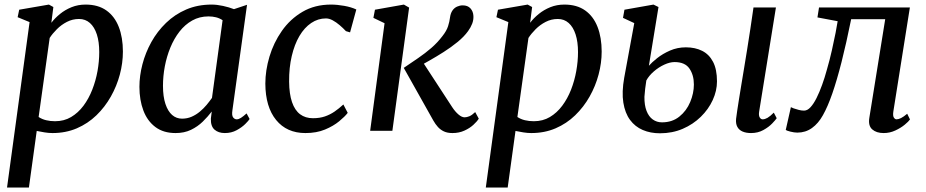

<svg xmlns="http://www.w3.org/2000/svg" viewBox="-20 -586 4146 860"><path d="M11.5 254 112.5 -487 59 -509 66 -542.5 199 -565.5 219 -554.5 210 -484Q226 -505 248.8 -523.5Q271.5 -542 300.5 -553.8Q329.5 -565.5 363.5 -565.5Q419.5 -565.5 456.5 -539.2Q493.5 -513 512 -465.5Q530.5 -418 530.5 -355Q530.5 -304 516.8 -252.2Q503 -200.5 476.5 -153.5Q450 -106.5 411.8 -69.5Q373.5 -32.5 324 -11.2Q274.5 10 215 10Q198 10 179.8 7Q161.5 4 144.5 0.5L109.5 254ZM153 -62Q168 -52 186.8 -47.5Q205.5 -43 226.5 -43Q267 -43 298.5 -61.8Q330 -80.5 353.8 -112.2Q377.5 -144 393.2 -184.2Q409 -224.5 416.8 -267.8Q424.5 -311 424.5 -352.5Q424.5 -398.5 413.8 -431.8Q403 -465 382.8 -483Q362.5 -501 334 -501Q305 -501 279.8 -488Q254.5 -475 234.8 -455.2Q215 -435.5 202.5 -416Z M1021 -92Q1017.5 -69 1024.2 -60.2Q1031 -51.5 1040 -51.5Q1049 -51.5 1059.2 -58Q1069.5 -64.5 1084.5 -78L1098 -53Q1094 -46 1078.8 -30.8Q1063.5 -15.5 1040 -2.8Q1016.5 10 987 10Q958.5 10 941 -5.2Q923.5 -20.5 924.5 -54.5L928.5 -86.5Q911 -63.5 888.2 -41.2Q865.5 -19 835.5 -4.5Q805.5 10 766.5 10Q712 10 676 -17Q640 -44 622.2 -91Q604.5 -138 604.5 -197Q604.5 -246.5 618 -298.2Q631.5 -350 658 -397.8Q684.5 -445.5 723.8 -483.5Q763 -521.5 814.2 -543.5Q865.5 -565.5 928 -565.5Q951.5 -565.5 979 -559.5Q1006.5 -553.5 1028 -545L1086.5 -564.5ZM977 -495.5Q963.5 -504.5 947.8 -508.5Q932 -512.5 914 -512.5Q873.5 -512.5 841 -494.2Q808.5 -476 784 -444.5Q759.5 -413 743 -372.8Q726.5 -332.5 718.2 -288.5Q710 -244.5 710 -201.5Q710 -153.5 721 -120.5Q732 -87.5 751 -71Q770 -54.5 795.5 -54.5Q818.5 -54.5 838.5 -63.2Q858.5 -72 875.2 -86Q892 -100 905.5 -116.2Q919 -132.5 929.5 -147.5Z M1348 10Q1264.5 10 1216.8 -48.5Q1169 -107 1168.5 -211.5Q1168.5 -270.5 1187 -332.5Q1205.5 -394.5 1242.5 -447.5Q1279.5 -500.5 1334.8 -533Q1390 -565.5 1462.5 -565.5Q1490 -565.5 1522 -559.8Q1554 -554 1576 -543.5L1548 -441L1529.5 -446.5Q1517 -460 1501.5 -473.2Q1486 -486.5 1470.2 -495Q1454.5 -503.5 1440 -503.5Q1404.5 -503.5 1374 -483Q1343.5 -462.5 1321.2 -424.8Q1299 -387 1286.8 -335Q1274.5 -283 1275 -220.5Q1275.5 -165 1288 -128.5Q1300.5 -92 1324.2 -74.2Q1348 -56.5 1381.5 -56.5Q1412 -56.5 1435.2 -64.5Q1458.5 -72.5 1478.5 -86.2Q1498.5 -100 1518 -118L1537.5 -80.5Q1525 -64 1499.2 -42.8Q1473.5 -21.5 1435.8 -5.8Q1398 10 1348 10Z M1638 0 1702.5 -482 1652.5 -506 1659.5 -542.5 1789 -565.5 1812.5 -552 1737.5 0ZM2006.5 10Q1984.5 10 1968.8 2.8Q1953 -4.5 1941.5 -17.2Q1930 -30 1921 -46L1788.5 -282Q1822 -304.5 1853.2 -326Q1884.5 -347.5 1912 -371.2Q1939.5 -395 1961.5 -424Q1980.5 -448 1987 -468.8Q1993.5 -489.5 1995.5 -506.5Q1998 -526.5 2006.5 -538.8Q2015 -551 2027.5 -556.5Q2040 -562 2052.5 -562Q2075 -562 2087.2 -548.5Q2099.5 -535 2100.5 -514.5Q2101.5 -497 2095 -480Q2088.5 -463 2076.5 -446.5Q2058.5 -421.5 2029 -397.5Q1999.5 -373.5 1966.8 -352.8Q1934 -332 1904.8 -315.5Q1875.5 -299 1858 -289L1864 -323L2005.5 -106Q2019 -85.5 2033.8 -73Q2048.5 -60.5 2061 -60.5Q2070.5 -60.5 2082.2 -65.2Q2094 -70 2108.5 -84L2124.5 -54.5Q2116.5 -41.5 2100 -26.5Q2083.5 -11.5 2059.8 -0.8Q2036 10 2006.5 10Z M2156 254 2257 -487 2203.5 -509 2210.5 -542.5 2343.5 -565.5 2363.5 -554.5 2354.5 -484Q2370.5 -505 2393.2 -523.5Q2416 -542 2445 -553.8Q2474 -565.5 2508 -565.5Q2564 -565.5 2601 -539.2Q2638 -513 2656.5 -465.5Q2675 -418 2675 -355Q2675 -304 2661.2 -252.2Q2647.5 -200.5 2621 -153.5Q2594.5 -106.5 2556.2 -69.5Q2518 -32.5 2468.5 -11.2Q2419 10 2359.5 10Q2342.5 10 2324.2 7Q2306 4 2289 0.5L2254 254ZM2297.5 -62Q2312.5 -52 2331.2 -47.5Q2350 -43 2371 -43Q2411.5 -43 2443 -61.8Q2474.5 -80.5 2498.2 -112.2Q2522 -144 2537.8 -184.2Q2553.5 -224.5 2561.2 -267.8Q2569 -311 2569 -352.5Q2569 -398.5 2558.2 -431.8Q2547.5 -465 2527.2 -483Q2507 -501 2478.5 -501Q2449.5 -501 2424.2 -488Q2399 -475 2379.2 -455.2Q2359.5 -435.5 2347 -416Z M3344 10Q3322 10 3306.2 3.2Q3290.5 -3.5 3282.8 -17.5Q3275 -31.5 3277 -53.5Q3278.5 -67.5 3282 -89.8Q3285.5 -112 3290 -141.2Q3294.5 -170.5 3300.5 -205.8Q3306.5 -241 3313 -281.2Q3319.5 -321.5 3326.8 -365.8Q3334 -410 3341 -457Q3348 -504 3355 -552.5H3455.5L3380.5 -87Q3377.5 -69 3382.8 -60.2Q3388 -51.5 3396 -51.5Q3406 -51.5 3417.8 -58.2Q3429.5 -65 3446 -81.5L3459 -56.5Q3454 -49 3438.8 -33Q3423.5 -17 3399.2 -3.5Q3375 10 3344 10ZM2936 11Q2893.5 11 2859 -3.8Q2824.5 -18.5 2802 -49Q2779.5 -79.5 2772 -126.5Q2764.5 -173.5 2776 -238L2821 -482.5L2770.5 -506L2777 -542.5L2907 -565.5L2929.5 -554.5L2886.5 -291.5Q2899 -306 2923.5 -325.5Q2948 -345 2981 -359.5Q3014 -374 3052 -374Q3094 -374 3125.2 -358.2Q3156.5 -342.5 3174 -308.8Q3191.5 -275 3191.5 -221.5Q3191.5 -179.5 3172.5 -138Q3153.5 -96.5 3119 -62.8Q3084.5 -29 3038 -9Q2991.5 11 2936 11ZM2945 -38Q2991 -38 3023 -63.8Q3055 -89.5 3071.5 -129Q3088 -168.5 3088 -207.5Q3088 -250 3068 -279Q3048 -308 3001.5 -308Q2980.5 -308 2955.5 -296.5Q2930.5 -285 2908.8 -266.2Q2887 -247.5 2875 -225.5Q2872 -206.5 2869.8 -188.2Q2867.5 -170 2866.5 -152.5Q2866 -115 2876 -89.2Q2886 -63.5 2904 -50.8Q2922 -38 2945 -38Z M3981.5 -87Q3978.5 -67 3983.8 -59.2Q3989 -51.5 3995.5 -51.5Q4004.5 -51.5 4016 -57.2Q4027.5 -63 4043.5 -76.5L4056 -51Q4050 -42 4032.5 -27.5Q4015 -13 3990.2 -1.5Q3965.5 10 3938 10Q3905.5 10 3886.8 -6.5Q3868 -23 3874 -59L3945 -500H3792.5Q3770.5 -391 3749.5 -308.5Q3728.5 -226 3708 -167Q3687.5 -108 3666 -70Q3645.5 -33 3616.8 -12.5Q3588 8 3551.5 8Q3537.5 8 3520 3.5Q3502.5 -1 3499.5 -4L3522.5 -106Q3525.5 -104 3535.2 -100.5Q3545 -97 3557.5 -93.8Q3570 -90.5 3581.5 -90.5Q3596.5 -90.5 3610.5 -105.8Q3624.5 -121 3637.5 -147Q3650.5 -173 3662.2 -205.5Q3674 -238 3683.5 -273Q3696.5 -317.5 3706.2 -361Q3716 -404.5 3722.8 -439.2Q3729.5 -474 3732 -491L3641.5 -508L3648.5 -552.5H4055.5Z"/></svg>

Font: Merriweather 24pt
Style: Italic
Weight: 400
Italic angle: -7.8°
Designer: Eben Sorkin
Foundry: Eben Sorkin
Version: Version 2.101